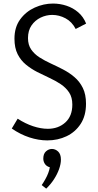

<svg xmlns="http://www.w3.org/2000/svg" viewBox="-20 -799 566 1107"><path d="M246.4 288.6 220.5 268.1Q231.1 252.8 241.1 234.8Q251.2 216.9 258.1 198.8Q265 180.7 267.3 165.5Q247.9 160 238.7 145.8Q229.6 131.6 229.6 115.6Q229.6 87.7 245.1 73.7Q260.6 59.8 279.5 59.8Q299.2 59.8 315.2 74.7Q331.2 89.7 331.2 121.3Q331.2 145.8 320.8 175.4Q310.4 205 291.3 234.5Q272.2 264 246.4 288.6ZM252.7 10.5Q202.6 10.5 149.8 -6.7Q97 -23.9 47.9 -58L81.9 -114.7Q125.6 -86.3 170.6 -71.3Q215.7 -56.4 255.7 -56.4Q316.1 -56.4 356.6 -92.9Q397 -129.4 397 -195.9Q397 -237.7 378.8 -265.4Q360.6 -293.1 330.9 -313.2Q301.2 -333.2 265.9 -349.4Q230.7 -365.5 195 -383.7Q159.3 -402 129.6 -426.4Q99.8 -450.8 81.6 -486.8Q63.4 -522.8 63.4 -576.2Q63.4 -642.1 96.3 -687.2Q129.2 -732.3 180.4 -755.4Q231.7 -778.5 285.5 -778.5Q325.6 -778.5 363.4 -766Q401.2 -753.6 430.8 -728.2Q460.4 -702.9 476.6 -663.1L416.3 -631.9Q394.9 -673.7 357.9 -693.3Q321 -713 281.2 -713Q246.4 -713 214.2 -697.5Q182.1 -681.9 161.7 -652.4Q141.4 -622.9 141.4 -579Q141.4 -540.3 159.8 -513.7Q178.1 -487.1 207.8 -468.1Q237.6 -449.2 272.9 -433Q308.3 -416.8 344 -398.3Q379.7 -379.7 409.4 -354.3Q439.2 -329 457.5 -292Q475.9 -255 475.9 -201Q475.9 -131.9 445.1 -84.7Q414.4 -37.6 363.7 -13.5Q313 10.5 252.7 10.5Z"/></svg>

Font: Yaldevi ExtraLight
Style: Regular
Weight: 200
Designer: Sol Matas, Rajitha Manaperi, Kosala Senevirathne
Foundry: Mooniak
Version: Version 1.100